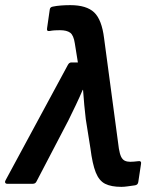

<svg xmlns="http://www.w3.org/2000/svg" viewBox="-49 -715 587 747"><path d="M423.3 12Q383.6 12 360 0.1Q336.5 -11.7 323.5 -44.3Q310.5 -76.9 302.8 -138L284.7 -251.6Q281.7 -276.6 278.9 -306.1Q276.1 -335.7 274.1 -365.4H272.8Q260.1 -335.7 245.8 -305.8Q231.5 -275.9 217.2 -246.8L93.4 -9.7Q89.1 0 79 0H-21Q-26.6 0 -28.6 -4Q-30.7 -8 -27.3 -13.7L215.2 -462.7Q220.2 -472.1 228.9 -472.1H254L242.1 -546.3Q237.4 -577.8 224.1 -587.7Q210.8 -597.5 184.2 -597.5Q174.5 -597.5 164.8 -597Q155.1 -596.5 144.5 -594.5Q131.8 -592.1 134.1 -604.8L144.5 -677.3Q145.5 -687.6 156.6 -689.3Q170.6 -692.3 188.7 -693.7Q206.7 -695 224.4 -695Q287.6 -695 317.3 -666.8Q347.1 -638.6 356 -565.9L413.5 -137Q416.8 -116.7 422.1 -105.4Q427.4 -94.2 436.4 -89.8Q445.4 -85.5 457.7 -85.5Q465.4 -85.5 472.2 -86.2Q479 -86.9 488.7 -87.9Q494.7 -89.2 497.9 -86.4Q501.1 -83.5 499.7 -77.5L489 -6.7Q487.3 4.3 476.3 6Q461.9 8 447.8 10Q433.7 12 423.3 12Z"/></svg>

Font: Sofia Sans Hairline
Style: Italic
Weight: 1
Italic angle: -9°
Designer: Botio Nikoltchev, Ani Petrova
Foundry: lettersoup
Version: Version 4.102